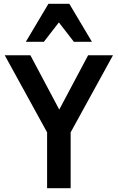

<svg xmlns="http://www.w3.org/2000/svg" viewBox="-20 -991 620 1011"><path d="M228 0H352V-294L575 -700H444L292 -414L140 -700H5L228 -294ZM116 -771H211L290 -873L369 -771H464L345 -971H235Z"/></svg>

Font: CommitMono-dimboump
Style: Bold
Weight: 700
Monospace: yes
Designer: Eigil Nikolajsen
Foundry: Eigil Nikolajsen
Version: Version 1.143